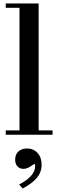

<svg xmlns="http://www.w3.org/2000/svg" viewBox="-20 -774 336 1103"><path d="M13 -729V-754H202V-25H282V0H13V-25H92V-729ZM219 172Q219 215 192 247.5Q165 280 110 309L90 286Q182 238 182 180Q182 168 178 168Q176 168 155 182Q134 196 115 196Q94 196 80.5 182Q67 168 67 143Q67 113 86 96Q105 79 135 79Q172 79 195.5 104.5Q219 130 219 172Z"/></svg>

Font: Libre Bodoni
Style: Regular
Weight: 400
Designer: Pablo Impallari, Rodrigo Fuenzalida
Foundry: Pablo Impallari, Rodrigo Fuenzalida
Version: Version 1.001